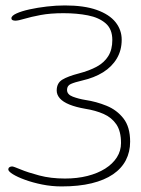

<svg xmlns="http://www.w3.org/2000/svg" viewBox="-20 -641 519 706"><path d="M206.5 44.5Q170 44.5 135.2 37.5Q100.5 30.5 72.2 20.2Q44 10 27.2 -0.5Q10.5 -11 10.5 -18Q10.5 -20.5 11.5 -22.5Q12.5 -24.5 14.5 -26Q16.5 -27.5 19 -28.2Q21.5 -29 24.5 -29Q29.5 -29 55.8 -18Q82 -7 124.2 4.2Q166.5 15.5 219 15.5Q264 15.5 301.5 6Q339 -3.5 366.8 -21Q394.5 -38.5 409.8 -62.5Q425 -86.5 425 -115Q425 -158.5 407.8 -183.8Q390.5 -209 361 -222Q331.5 -235 293.5 -241Q259 -247 235.5 -256.5Q212 -266 200.2 -279.2Q188.5 -292.5 188.5 -308Q188.5 -335.5 209 -348Q229.5 -360.5 270 -371Q308.5 -381 336 -396Q363.5 -411 378.2 -434.8Q393 -458.5 393 -494Q393 -534 368.5 -555.2Q344 -576.5 303.2 -584.5Q262.5 -592.5 213.5 -592.5Q165.5 -592.5 129.5 -585.8Q93.5 -579 70.2 -572Q47 -565 36.5 -565Q30.5 -565 26.2 -567Q22 -569 22 -574Q22 -583 40.5 -591.5Q59 -600 88.5 -606.5Q118 -613 152.2 -617Q186.5 -621 218.5 -621Q289.5 -621 335.8 -604.5Q382 -588 404.8 -559.5Q427.5 -531 427.5 -495Q427.5 -456 409.5 -425.8Q391.5 -395.5 359 -375.2Q326.5 -355 282.5 -345Q254.5 -338.5 240.5 -332.2Q226.5 -326 226.5 -310.5Q226.5 -293.5 247.8 -285.5Q269 -277.5 293.5 -273.5Q334 -267.5 372 -252Q410 -236.5 434.2 -205.2Q458.5 -174 458.5 -120Q458.5 -82.5 442.8 -52Q427 -21.5 395.5 0Q364 21.5 316.8 33Q269.5 44.5 206.5 44.5Z"/></svg>

Font: Gluten Thin Thin
Style: Regular
Weight: 250
Version: Version 1.300